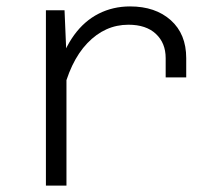

<svg xmlns="http://www.w3.org/2000/svg" viewBox="-20 -578 690 598"><path d="M496 -337V-397Q496 -444 465.5 -472.5Q435 -501 380 -501Q307 -501 252 -443.5Q197 -386 173 -277L160 -360Q179 -425 211 -469Q243 -513 287.5 -535.5Q332 -558 385 -558Q464 -558 512 -515Q560 -472 560 -397V-337ZM123 0V-546H181L187 -404V0Z"/></svg>

Font: Azeret Mono Thin ExtraLight
Style: Regular
Weight: 250
Version: Version 1.002